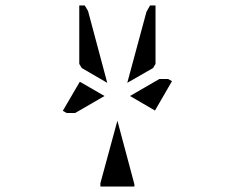

<svg xmlns="http://www.w3.org/2000/svg" viewBox="-20 -850 856 700"><path d="M271 -552 361 -500 254 -438H223L209 -446ZM371 -548 278 -602 269 -617V-830H289L301 -810ZM470 -178V-170H346V-182L408 -410ZM607 -554 545 -447 454 -500 561 -562H593ZM444 -548 514 -807 527 -830H547V-617L538 -602Z"/></svg>

Font: DSEG14 Modern Mini
Style: Bold
Weight: 700
Designer: Keshikan(Twitter:@keshinomi_88pro)
Version: Version 0.46